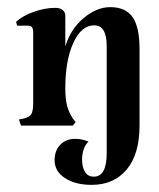

<svg xmlns="http://www.w3.org/2000/svg" viewBox="-20 -352 446 538"><path d="M371 -215V0Q371 80 335 123Q299 166 237 166Q191 166 162 147Q133 128 133 97Q133 70 149 53.5Q165 37 191 37Q210 37 228 45Q219 53 214.5 66.5Q210 80 210 95Q210 116 218 129.5Q226 143 243 143Q279 143 279 77V-223Q279 -281 244 -281Q208 -281 185.5 -232Q163 -183 163 -104Q163 -74 168 -55.5Q173 -37 184 -20L192 -10L184 0H39L33 -17L47 -20Q63 -24 68 -32.5Q73 -41 73 -66V-261Q73 -280 60 -280H28L25 -291Q44 -308 75 -319Q106 -330 135 -330Q148 -330 155.5 -324Q163 -318 163 -308V-222Q178 -271 214.5 -301.5Q251 -332 289 -332Q332 -332 351.5 -304Q371 -276 371 -215Z"/></svg>

Font: Katibeh
Style: Regular
Weight: 400
Designer: Arabic design by Kourosh Beigpour, Latin design by Eduardo Tunni, engineering by Lasse Fister
Version: Version 1.000